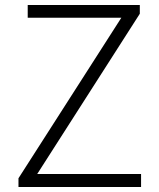

<svg xmlns="http://www.w3.org/2000/svg" viewBox="-20 -749 637 769"><path d="M54 0H545V-52H129L540 -694V-729H91V-678H466L54 -35Z"/></svg>

Font: Source Han Sans SC Light
Style: Regular
Weight: 300
Designer: Ryoko NISHIZUKA (kana & ideographs); Paul D. Hunt (Latin, Greek & Cyrillic); Wenlong ZHANG (bopomofo); Sandoll Communica
Foundry: Adobe Systems Incorporated
Version: Version 1.004;PS 1.004;hotconv 1.0.82;makeotf.lib2.5.63406